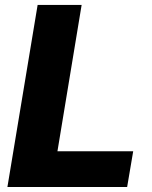

<svg xmlns="http://www.w3.org/2000/svg" viewBox="-20 -747 609 767"><path d="M9.6 0H487.9L512.1 -142.8H209.5L306.1 -727.3H130.3Z"/></svg>

Font: TID UI Extra Bold
Style: Italic
Weight: 800
Italic angle: -9.39999°
Designer: The TID Project Authors
Foundry: Bakken & Bæck
Version: Version 1.001;hotconv 1.0.109;makeotfexe 2.5.65596